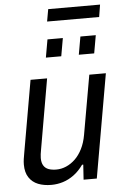

<svg xmlns="http://www.w3.org/2000/svg" viewBox="-59 -916 621 970"><g transform="rotate(-5 251.0 -431.0)"><path d="M162 12Q124 12 95 0.5Q66 -11 49 -36.5Q32 -62 32 -102Q32 -116 34 -130Q36 -144 39 -160L103 -526H187L125 -169Q123 -158 121.5 -147.5Q120 -137 120 -128Q120 -104 129 -89.5Q138 -75 154.5 -69Q171 -63 194 -63Q219 -63 243.5 -73.5Q268 -84 289 -104Q310 -124 325.5 -154.5Q341 -185 348 -225L401 -526H485L393 0H326L331 -76H325Q303 -45 276.5 -25.5Q250 -6 221 3Q192 12 162 12ZM190 -631 206 -722H284L268 -631ZM357 -631 373 -722H451L435 -631ZM212 -812 223 -874H486L476 -812Z"/></g></svg>

Font: Archivo SemiCondensed
Style: Italic
Weight: 400
Width: 4
Italic angle: -10°
Designer: Hector Gatti
Foundry: Omnibus-Type
Version: Version 2.001